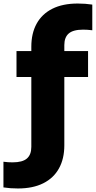

<svg xmlns="http://www.w3.org/2000/svg" viewBox="-80 -838 544 1088"><path d="M21.5 230Q-1 230 -20.8 228.5Q-40.5 227 -60.5 224V78.5Q-46 80.5 -33.8 81.2Q-21.5 82 -9 82Q47.5 82 72.5 60.2Q97.5 38.5 97.5 -5.5V-573.5Q97.5 -649.5 127.8 -704.2Q158 -759 216.8 -788.5Q275.5 -818 360.5 -818Q383.5 -818 403 -816.5Q422.5 -815 443 -812V-666.5Q428.5 -668.5 416.2 -669.2Q404 -670 391 -670Q334.5 -670 309.5 -648.2Q284.5 -626.5 284.5 -582.5V-14.5Q284.5 61.5 254.2 116.2Q224 171 165.2 200.5Q106.5 230 21.5 230ZM13.5 -401.5V-548.5H419V-401.5Z"/></svg>

Font: Encode Sans SC Condensed Thin ExtraBold
Style: Regular
Weight: 800
Version: Version 3.002